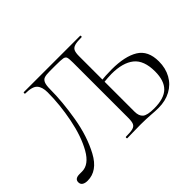

<svg xmlns="http://www.w3.org/2000/svg" viewBox="-124 -874 1134 1134"><g transform="rotate(-45 443.5 -306.5)"><path d="M9 -21Q9 -50 49 -50H70Q128 -50 170.5 -125Q213 -200 235 -311Q257 -422 257 -525Q257 -569 237 -591Q217 -613 158 -613Q155 -613 155 -619Q155 -625 158 -625H629Q632 -625 632 -619Q632 -613 629 -613Q590 -613 571.5 -607.5Q553 -602 546 -588Q539 -574 539 -544V-81Q539 -45 558 -28.5Q577 -12 635 -12Q718 -12 755.5 -49Q793 -86 793 -163Q793 -256 743.5 -295.5Q694 -335 600 -335Q575 -335 517 -329L516 -347Q570 -353 620 -353Q730 -353 790.5 -316Q851 -279 851 -189Q851 -132 826.5 -88Q802 -44 757.5 -20Q713 4 655 4Q629 4 593 1Q578 0 557.5 -1Q537 -2 512 -2L445 -1Q428 0 398 0Q395 0 395 -6Q395 -12 398 -12Q438 -12 456 -17Q474 -22 480.5 -36Q487 -50 487 -81V-542Q487 -576 483 -587Q479 -598 463.5 -601Q448 -604 401 -604H354Q324 -604 309 -599Q294 -594 287 -577Q280 -560 280 -525Q280 -424 259 -299.5Q238 -175 187.5 -81.5Q137 12 55 12Q34 12 21.5 4Q9 -4 9 -21Z"/></g></svg>

Font: Cormorant Unicase Light
Style: Regular
Weight: 300
Designer: Christian Thalmann (Catharsis Fonts)
Foundry: Catharsis Fonts
Version: Version 4.000